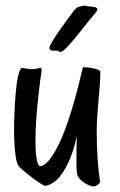

<svg xmlns="http://www.w3.org/2000/svg" viewBox="-20 -649 427 683"><path d="M336 -3C329 -47 324 -112 324 -179C324 -255 337 -335 337 -394C337 -403 297 -410 280 -410C277 -410 274 -409 274 -407C203 -94 141 -58 123 -58C110 -58 106 -106 106 -149C106 -244 125 -379 127 -390C128 -394 128 -397 128 -400C128 -405 126 -408 123 -408C119 -408 113 -403 93 -403C79 -403 64 -407 59 -407C36 -407 30 -242 30 -190C30 -125 36 -73 45 -60C58 -42 132 12 140 12C150 12 175 2 193 -21C227 -65 244 -119 253 -166C252 -134 252 -100 252 -74C252 -57 252 -44 253 -37C255 -5 301 14 310 14C325 14 336 3 336 -3ZM321 -605C338 -625 308 -625 307 -625C305 -625 281 -629 279 -629C276 -629 264 -625 261 -625C256 -625 250 -618 245 -614C218 -578 156 -495 156 -479C156 -463 180 -471 188 -468C191 -467 191 -464 195 -464C213 -464 275 -551 321 -605Z"/></svg>

Font: Oregano
Style: Regular
Weight: 400
Designer: Astigmatic (AOETI)
Foundry: Astigmatic (AOETI)
Version: Version 1.000